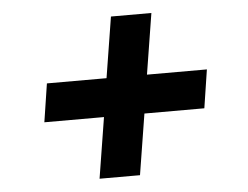

<svg xmlns="http://www.w3.org/2000/svg" viewBox="-44 -611 836 648"><g transform="rotate(-5 374.0 -287.0)"><path d="M268 -16 301 -222H99L119 -352H321L354 -558H491L458 -352H661L641 -222H438L405 -16Z"/></g></svg>

Font: Nunito Sans 7pt Expanded Black
Style: Italic
Weight: 900
Width: 7
Italic angle: -9°
Designer: Vernon Adams
Foundry: Vernon Adams
Version: Version 3.101;gftools[0.9.27]